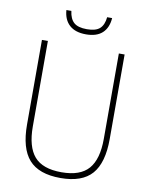

<svg xmlns="http://www.w3.org/2000/svg" viewBox="-100 -1002 842 1083"><g transform="rotate(10 321.0 -460.5)"><path d="M322 9Q198 9 141.2 -55.2Q84.5 -119.5 84.5 -255.5V-740H118.5V-250.5Q118.5 -134.5 166.2 -79.2Q214 -24 322 -24Q429.5 -24 477.2 -79.2Q525 -134.5 525 -250.5V-740H558V-255.5Q558 -119.5 501.8 -55.2Q445.5 9 322 9ZM323 -814Q262 -814 228.5 -844.2Q195 -874.5 191 -930H219.5Q225 -885.5 248.5 -864.5Q272 -843.5 323 -843.5Q374 -843.5 397 -864.5Q420 -885.5 424.5 -930H453Q449 -874 416.5 -844Q384 -814 323 -814Z"/></g></svg>

Font: Encode Sans SmCnd Th
Style: Regular
Weight: 100
Width: 4
Designer: Multiple Designers
Foundry: Impallari Type
Version: Version 3.002; ttfautohint (v1.8.3) -l 8 -r 50 -G 200 -x 14 